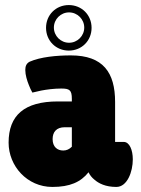

<svg xmlns="http://www.w3.org/2000/svg" viewBox="-20 -729 557 759"><path d="M162 -619C162 -568 201 -529 252 -529C303 -529 342 -568 342 -619C342 -670 303 -709 252 -709C201 -709 162 -670 162 -619ZM193 -620C193 -653 220 -680 253 -680C286 -680 313 -653 313 -620C313 -587 286 -560 253 -560C220 -560 193 -587 193 -620ZM435 -168V-326C435 -442 388 -510 260 -510C204 -510 140 -504 97 -485C84 -478 80 -467 80 -452C80 -433 87 -410 94 -393C98 -382 103 -372 108 -363L143 -371C164 -375 193 -379 222 -379C255 -379 264 -373 264 -338V-328H209C76 -328 14 -273 14 -165C14 -73 87 10 187 10C256 10 299 -9 330 -48C335 -37 343 -27 353 -19C370 -4 397 10 440 10C483 10 505 -50 505 -99C505 -136 492 -168 469 -168ZM188 -179C188 -207 203 -226 236 -226H264V-149C254 -139 243 -134 230 -134C207 -134 188 -148 188 -179Z"/></svg>

Font: Lilita 2
Style: Regular
Weight: 400
Designer: Juan Montoreano
Foundry: Juan Montoreano
Version: Version 2.001